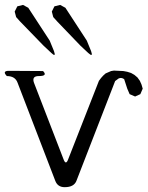

<svg xmlns="http://www.w3.org/2000/svg" viewBox="-33 -777 606 788"><path d="M489.3 -413.1 476.6 -452.1Q465.8 -460 454.1 -455.1L439.5 -444.3L429.7 -418.9L281.2 -36.1Q271.5 -8.8 232.4 -8.8Q203.1 -8.8 193.4 -36.1L39.1 -437.5Q29.3 -464.8 -4.9 -464.8Q-25.4 -486.3 3.9 -486.3L143.6 -485.4Q164.1 -464.8 126 -464.8Q96.7 -464.8 106.4 -437.5L227.5 -124Q237.3 -96.7 247.1 -124L373 -445.3L381.8 -457L390.6 -466.8L400.4 -475.6L422.9 -485.4L434.6 -487.3L455.1 -486.3L473.6 -485.4L489.3 -482.4L504.9 -477.5L518.6 -469.7L531.2 -459L541 -445.3L547.9 -429.7L552.7 -413.1L543 -390.6L521.5 -380.9L499 -390.6ZM38.1 -751 61.5 -756.8 83 -745.1 170.9 -610.4 188.5 -567.4Q198.2 -540 177.7 -559.6L145.5 -589.8L48.8 -689.5L33.2 -707L27.3 -729.5ZM190.4 -751 213.9 -756.8 235.4 -745.1 323.2 -610.4 340.8 -567.4Q350.6 -540 329.1 -559.6L296.9 -589.8L201.2 -689.5L185.5 -707L179.7 -729.5Z"/></svg>

Font: B2 Hana
Style: Regular
Weight: 500
Version: 2020-08-05; (max)